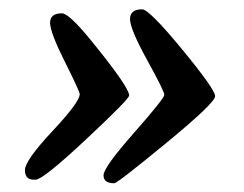

<svg xmlns="http://www.w3.org/2000/svg" viewBox="-20 -455 535 421"><path d="M58.1 -61H54.2Q34.7 -61 34.7 -82Q34.7 -103 94.7 -167.2Q154.8 -231.4 154.8 -248.5Q154.8 -254.4 122.3 -319.3Q89.8 -384.3 89.8 -405Q89.8 -425.8 115.7 -425.8Q131.3 -425.8 180.2 -365.7Q263.2 -263.7 263.2 -245.6Q263.2 -237.8 168.7 -149.4Q74.2 -61 58.1 -61ZM230.5 -53.2Q207 -53.2 207 -70.6Q207 -87.9 273.7 -163.6Q340.3 -239.3 340.3 -247.1Q340.3 -254.9 302.7 -323.2Q265.1 -391.6 265.1 -413.1Q265.1 -434.6 291.5 -434.6Q307.1 -434.6 379.4 -346.7Q451.7 -258.8 451.7 -244.1Q451.7 -229.5 344.5 -141.4Q237.3 -53.2 230.5 -53.2Z"/></svg>

Font: Averia Serif Libre
Style: Bold Italic
Weight: 700
Italic angle: -6.90001°
Version: Version 1.002